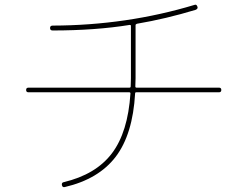

<svg xmlns="http://www.w3.org/2000/svg" viewBox="-20 -758 1040 807"><path d="M99.6 -370.1Q89.8 -370.1 89.8 -379.9Q89.8 -389.6 99.6 -389.6H524.4Q529.3 -389.6 529.3 -395Q529.3 -400.4 529.8 -412.1Q530.3 -423.8 530.3 -429.7V-649.4Q530.3 -653.3 525.4 -653.3Q380.9 -629.9 201.2 -629.9Q190.4 -629.9 190.4 -640.1Q190.4 -650.4 201.2 -650.4Q511.7 -651.4 796.9 -737.3Q805.7 -741.2 809.6 -730.5Q813.5 -721.7 802.7 -716.8Q676.8 -678.7 555.7 -658.2Q549.8 -656.2 549.8 -652.3V-429.7Q549.8 -423.8 549.3 -412.1Q548.8 -400.4 548.8 -395Q548.8 -389.6 553.7 -389.6H900.4Q910.2 -389.6 910.2 -379.9Q910.2 -370.1 900.4 -370.1H552.7Q547.9 -370.1 547.9 -365.2Q538.1 -193.4 466.3 -99.1Q394.5 -4.9 252 28.3Q242.2 30.3 240.2 20Q238.3 9.8 247.1 7.8Q382.8 -24.4 450.2 -113.3Q517.6 -202.1 528.3 -365.2Q528.3 -370.1 523.4 -370.1Z"/></svg>

Font: Rounded-X Mgen+ 1mn thin
Style: Regular
Weight: 100
Designer: [Source Han Sans]
Ryoko NISHIZUKA  (kana & ideographs); Paul D. Hunt (Latin, Greek & Cyrillic); Wenlong ZHANG  (bopomofo
Version: Version 1.059.20150602